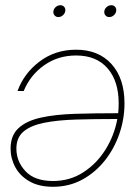

<svg xmlns="http://www.w3.org/2000/svg" viewBox="-20 -716 530 744"><path d="M274.9 -523.4Q361.8 -523.4 412.1 -467.8Q462.4 -412.1 462.4 -315.4Q462.4 -254.9 442.4 -197Q422.4 -139.2 385.5 -93Q348.6 -46.9 297.9 -19.5Q247.1 7.8 185.5 7.8Q130.9 7.8 94.2 -13.2Q57.6 -34.2 39.3 -68.1Q21 -102.1 21 -140.1Q21 -191.4 52 -219.7Q83 -248 138.7 -260.3Q194.3 -272.5 269.5 -274.9Q344.7 -277.3 432.6 -277.3Q436 -277.3 438 -277.3Q439.9 -296.4 439.9 -315.4Q439.9 -401.9 396.7 -451.4Q353.5 -501 274.9 -501Q204.6 -501 150.9 -462.9Q97.2 -424.8 71.8 -363.3H47.9Q73.2 -432.6 133.8 -478Q194.3 -523.4 274.9 -523.4ZM434.6 -254.9Q345.7 -254.9 273.7 -252.7Q201.7 -250.5 150.1 -240Q98.6 -229.5 71 -206.1Q43.5 -182.6 43.5 -140.1Q43.5 -90.3 78.9 -52.5Q114.3 -14.6 185.5 -14.6Q250.5 -14.6 302.5 -48.1Q354.5 -81.5 388.7 -136.2Q422.9 -190.9 434.6 -254.9ZM206.1 -649.9Q196.8 -649.9 191.2 -656.7Q185.5 -663.6 187 -672.9Q188.5 -682.6 196.5 -689.2Q204.6 -695.8 213.9 -695.8Q223.6 -695.8 229 -689.2Q234.4 -682.6 232.9 -672.9Q231.4 -663.6 223.6 -656.7Q215.8 -649.9 206.1 -649.9ZM403.3 -649.9Q394 -649.9 388.4 -656.7Q382.8 -663.6 384.3 -672.9Q385.7 -682.6 393.8 -689.2Q401.9 -695.8 411.1 -695.8Q420.9 -695.8 426.3 -689.2Q431.6 -682.6 430.2 -672.9Q428.7 -663.6 420.9 -656.7Q413.1 -649.9 403.3 -649.9Z"/></svg>

Font: Inter Display Thin
Style: Italic
Weight: 100
Italic angle: -9.39999°
Designer: Rasmus Andersson
Foundry: rsms
Version: Version 4.000;git-a52131595